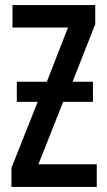

<svg xmlns="http://www.w3.org/2000/svg" viewBox="-20 -734 421 754"><path d="M46 -413H164L247 -626H29V-714H354V-639L265 -413H345V-334H228L131 -89H360V0H25V-75L128 -334H46Z"/></svg>

Font: Noto Sans ExtraCondensed Medium
Style: Regular
Weight: 500
Width: 2
Designer: Monotype Design Team
Foundry: Monotype Imaging Inc.
Version: Version 2.013; ttfautohint (v1.8.4.7-5d5b)